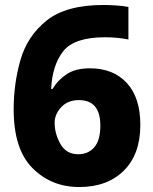

<svg xmlns="http://www.w3.org/2000/svg" viewBox="-20 -743 617 773"><path d="M35 -303Q35 -142 111 -66Q187 10 299 10Q412 10 478.5 -56Q545 -122 545 -240Q545 -350 490.5 -409Q436 -468 342 -468Q284 -468 248 -444Q212 -420 192 -385H186Q190 -479 234 -536Q278 -593 403 -593Q430 -593 453.5 -590.5Q477 -588 497 -584V-715Q478 -719 448.5 -721Q419 -723 398 -723Q246 -723 168 -660.5Q90 -598 62.5 -502Q35 -406 35 -303ZM295 -122Q247 -122 223.5 -163Q200 -204 200 -249Q200 -283 226.5 -311.5Q253 -340 298 -340Q384 -340 384 -237Q384 -178 359.5 -150Q335 -122 295 -122Z"/></svg>

Font: Noto Sans UI Extra
Style: Regular
Weight: 800
Designer: Monotype Design Team
Foundry: Monotype Imaging Inc.
Version: Version 1.901